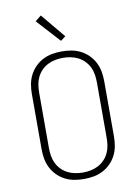

<svg xmlns="http://www.w3.org/2000/svg" viewBox="-103 -1037 807 1113"><g transform="rotate(-10 300.0 -480.5)"><path d="M300 8Q271 8 243 3Q215 -2 189.5 -15Q164 -28 143.5 -48.5Q123 -69 110 -94.5Q97 -120 92 -148Q87 -176 87 -205V-530Q87 -559 92 -587Q97 -615 110 -640.5Q123 -666 143.5 -686.5Q164 -707 189.5 -720Q215 -733 243 -738Q271 -743 300 -743Q329 -743 357 -738Q385 -733 410.5 -720Q436 -707 456.5 -686.5Q477 -666 490 -640.5Q503 -615 508 -587Q513 -559 513 -530V-205Q513 -176 508 -148Q503 -120 490 -94.5Q477 -69 456.5 -48.5Q436 -28 410.5 -15Q385 -2 357 3Q329 8 300 8ZM300 -30Q323 -30 346 -34.5Q369 -39 389.5 -49.5Q410 -60 426.5 -77Q443 -94 453 -115Q463 -136 466.5 -159Q470 -182 470 -205V-530Q470 -553 466.5 -576Q463 -599 453 -620Q443 -641 426.5 -658Q410 -675 389.5 -685.5Q369 -696 346 -700.5Q323 -705 300 -705Q277 -705 254 -700.5Q231 -696 210.5 -685.5Q190 -675 173.5 -658Q157 -641 147 -620Q137 -599 133.5 -576Q130 -553 130 -530V-205Q130 -182 133.5 -159Q137 -136 147 -115Q157 -94 173.5 -77Q190 -60 210.5 -49.5Q231 -39 254 -34.5Q277 -30 300 -30ZM307 -804 182 -941 217 -969 336 -826Z"/></g></svg>

Font: Iosevka Aile Extralight
Style: Regular
Weight: 200
Designer: Belleve Invis
Foundry: Belleve Invis
Version: Version 31.1.0; ttfautohint (v1.8.4)